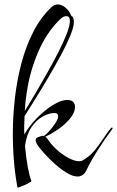

<svg xmlns="http://www.w3.org/2000/svg" viewBox="-20 -835 529 868"><path d="M59 13Q49 -40 43.5 -101.5Q38 -163 38 -230Q38 -310 47.5 -392.5Q57 -475 77.5 -551.5Q98 -628 131.5 -693Q165 -758 214 -804Q227 -815 241 -815Q258 -815 275.5 -801Q293 -787 302 -764Q314 -758 314 -736Q314 -713 297.5 -673Q281 -633 254.5 -584Q228 -535 198 -484Q168 -433 139.5 -387.5Q111 -342 91 -310Q90 -289 89.5 -268Q89 -247 90 -227Q112 -266 147 -301.5Q182 -337 219 -360Q256 -383 284 -383Q302 -383 310.5 -374.5Q319 -366 319 -353Q319 -325 295.5 -297.5Q272 -270 241 -249Q210 -228 185 -217Q191 -213 199 -201Q219 -172 247.5 -149Q276 -126 303 -114.5Q330 -103 347 -107Q355 -109 380 -127.5Q405 -146 441 -200Q451 -214 460.5 -228Q470 -242 480 -254Q485 -260 488 -258Q491 -256 487 -251Q456 -209 424 -159.5Q392 -110 369 -62Q362 -49 352 -43Q342 -37 331 -37Q309 -37 282 -53.5Q255 -70 229 -93Q203 -116 183 -138.5Q163 -161 154 -173Q141 -192 141 -201Q141 -209 147.5 -212.5Q154 -216 161 -218Q166 -219 169.5 -220.5Q173 -222 178 -220Q190 -228 205 -245Q220 -262 231.5 -280Q243 -298 243 -310Q243 -324 226 -324Q201 -324 172.5 -308Q144 -292 122 -259.5Q100 -227 93 -175Q104 -61 122 -17Q123 -15 113.5 -9.5Q104 -4 91.5 1.5Q79 7 69 10.5Q59 14 59 13ZM92 -333Q110 -362 135.5 -405Q161 -448 189 -497.5Q217 -547 241.5 -594.5Q266 -642 281 -680.5Q296 -719 296 -740Q296 -762 280 -762Q266 -762 253 -749Q192 -691 153.5 -602Q115 -513 101 -418Q94 -375 92 -333Z"/></svg>

Font: Festive
Style: Regular
Weight: 400
Designer: Robert E. Leuschke
Foundry: Robert E. Leuschke
Version: Version 1.101; ttfautohint (v1.8.3)